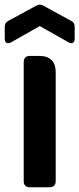

<svg xmlns="http://www.w3.org/2000/svg" viewBox="-24 -790 335 810"><path d="M76 -528V-26C76 -9 85 0 101 0H185C202 0 211 -9 211 -26V-486C211 -530 187 -554 143 -554H101C85 -554 76 -544 76 -528ZM291 -626V-677C291 -689 287 -696 276 -702L159 -766C149 -772 139 -772 129 -766L11 -702C1 -696 -4 -689 -4 -677V-626C-4 -610 7 -603 22 -611L144 -680L266 -611C280 -603 291 -610 291 -626Z"/></svg>

Font: Arvore Sans SemiBold
Style: Regular
Weight: 600
Designer: Jonny Pinhorn (Latin) Dan Schunck (customization for Arvore)
Version: Version 1.000;Glyphs 3.3 (3305)